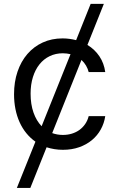

<svg xmlns="http://www.w3.org/2000/svg" viewBox="-20 -747 598 972"><path d="M422.6 -519.5Q459.5 -497.2 483.1 -462.2Q506.7 -427.2 512.8 -382.1H429Q424.7 -399.1 415.5 -415Q406.2 -430.8 392.4 -443.5L244.3 -73.2Q269.9 -63.9 298.3 -63.9Q322.8 -63.9 344.1 -70.5Q365.4 -77.1 382.3 -89.3Q399.1 -101.6 411.2 -119.1Q423.3 -136.7 429 -159.1H512.8Q507.5 -122.9 490.2 -91.8Q473 -60.7 445.5 -37.8Q418 -14.9 380.9 -1.8Q343.8 11.4 298.3 11.4Q275.9 11.4 255.3 8Q234.7 4.6 215.9 -1.4L133.5 204.5H65.3L159.4 -29.8Q133.5 -47.9 113.3 -72.8Q93 -97.7 79.2 -128.4Q65.3 -159.1 58.2 -194.8Q51.1 -230.5 51.1 -269.9Q51.1 -332.4 68.7 -384.2Q86.3 -436.1 118.6 -473.5Q150.9 -511 196.2 -531.8Q241.5 -552.6 296.9 -552.6Q315 -552.6 332.2 -550.2Q349.4 -547.9 365.4 -543.7L438.9 -727.3H505.7ZM337 -472.7Q327.8 -474.8 318.2 -476Q308.6 -477.3 298.3 -477.3Q261.7 -477.3 231.5 -462.7Q201.3 -448.2 179.9 -421.3Q158.4 -394.5 146.7 -356.9Q134.9 -319.2 134.9 -272.7Q134.9 -219.1 149.5 -177.4Q164.1 -135.7 190.7 -108Z"/></svg>

Font: Interop
Style: Regular
Weight: 400
Designer: Rasmus Andersson, Google, Jang Haemin
Foundry: jhaemin
Version: Version 1.008